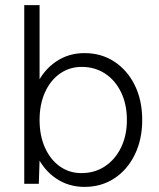

<svg xmlns="http://www.w3.org/2000/svg" viewBox="-20 -720 622 752"><path d="M75 0V-700H135V-93L132 0ZM311 12Q248 12 199 -21.5Q150 -55 122.5 -114.5Q95 -174 95 -250Q95 -327 122.5 -386Q150 -445 199 -478.5Q248 -512 311 -512Q377 -512 428 -478.5Q479 -445 508 -386Q537 -327 537 -250Q537 -174 508 -114.5Q479 -55 428 -21.5Q377 12 311 12ZM299 -42Q351 -42 391 -68.5Q431 -95 454 -142Q477 -189 477 -250Q477 -311 454.5 -358Q432 -405 392 -431.5Q352 -458 300 -458Q252 -458 214.5 -431.5Q177 -405 156 -358Q135 -311 135 -250Q135 -189 156 -142Q177 -95 214 -68.5Q251 -42 299 -42Z"/></svg>

Font: Figtree Light
Style: Regular
Weight: 300
Designer: Erik Kennedy
Foundry: Erik Kennedy
Version: Version 2.001;gftools[0.9.30]